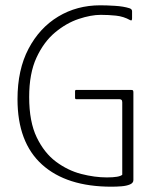

<svg xmlns="http://www.w3.org/2000/svg" viewBox="-20 -698 591 724"><path d="M483 -19Q483 -8 470 -2.5Q457 3 438 4.5Q419 6 400 6Q231 6 138.5 -77.5Q46 -161 46 -324Q46 -435 87.5 -514Q129 -593 199.5 -635.5Q270 -678 358 -678Q382 -678 414 -676Q446 -674 468 -667Q474 -665 476 -662Q478 -659 478 -656V-629Q478 -624 476.5 -622Q475 -620 471 -622Q446 -636 417.5 -639Q389 -642 360 -642Q323 -642 276.5 -626.5Q230 -611 187.5 -575.5Q145 -540 117.5 -480.5Q90 -421 90 -332Q90 -239 118.5 -180Q147 -121 191.5 -88Q236 -55 286.5 -42Q337 -29 383 -29Q430 -29 441 -39V-312Q441 -319 438 -321.5Q435 -324 430 -324H267Q265 -324 264 -325.5Q263 -327 263 -328V-355Q263 -356 264 -357.5Q265 -359 267 -359H473Q480 -359 481.5 -357Q483 -355 483 -349Z"/></svg>

Font: Glory Thin ExtraLight
Style: Regular
Weight: 250
Version: Version 1.011